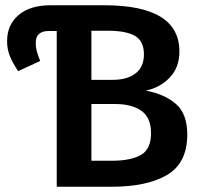

<svg xmlns="http://www.w3.org/2000/svg" viewBox="-20 -711 768 731"><path d="M693 -199Q693 -91 617 -45.5Q541 0 404 0H196V-593H166Q116 -593 116 -548Q116 -531 120 -516Q124 -501 133 -479L49 -440Q29 -470 18 -496.5Q7 -523 7 -554Q7 -617 51 -654Q95 -691 173 -691H377Q663 -691 663 -515Q663 -454 626 -415.5Q589 -377 535 -366Q606 -353 649.5 -315.5Q693 -278 693 -199ZM328 -594V-407H409Q464 -407 496 -431.5Q528 -456 528 -504Q528 -554 494.5 -574Q461 -594 390 -594ZM555 -204Q555 -263 518.5 -289Q482 -315 419 -315H328V-99H405Q478 -99 516.5 -121Q555 -143 555 -204Z"/></svg>

Font: Fira Sans Medium
Style: Regular
Weight: 500
Designer: bBox Type GmbH & Carrois Corporate GbR & Edenspiekermann AG
Foundry: bBox Type GmbH & Carrois Corporate GbR & Edenspiekermann AG
Version: Version 4.301